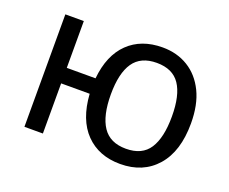

<svg xmlns="http://www.w3.org/2000/svg" viewBox="-96 -698 1027 860"><g transform="rotate(20 418.0 -268.0)"><path d="M781 -269Q781 -136 717 -63Q653 10 544 10Q442 10 379.5 -54Q317 -118 309 -239H173V0H85V-536H173V-313H310Q321 -426 383 -486Q445 -546 546 -546Q615 -546 668 -513.5Q721 -481 751 -419.5Q781 -358 781 -269ZM399 -269Q399 -168 434 -115.5Q469 -63 545 -63Q622 -63 656 -115.5Q690 -168 690 -269Q690 -370 655.5 -421Q621 -472 545 -472Q469 -472 434 -421Q399 -370 399 -269Z"/></g></svg>

Font: Go Noto Current
Style: Regular
Weight: 400
Designer: Monotype Design Team
Foundry: Monotype Imaging Inc.
Version: Version 2.007; ttfautohint (v1.8) -l 8 -r 50 -G 200 -x 14 -D